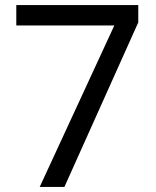

<svg xmlns="http://www.w3.org/2000/svg" viewBox="-20 -734 612 754"><path d="M136 0 429 -634H44V-714H523V-646L233 0Z"/></svg>

Font: Noto Sans Kawi
Style: Regular
Weight: 400
Designer: Fadhl Haqq
Version: Version 1.000